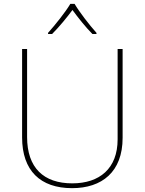

<svg xmlns="http://www.w3.org/2000/svg" viewBox="-20 -1062 752 999"><path d="M368 -1042H346C322 -1001 267 -932 230 -891V-885H251C288 -922 329 -972 357 -1010C385 -972 424 -922 461 -885H482V-891C445 -932 392 -1001 368 -1042ZM618 -345V-807H592V-337C592 -185 498 -108 356 -108C207 -108 121 -189 121 -349V-807H95V-347C95 -174 190 -83 355 -83C510 -83 618 -167 618 -345Z"/></svg>

Font: Noto Sans Kannada UI Thin
Style: Regular
Weight: 100
Designer: Jelle Bosma - Monotype Design Team
Foundry: Monotype Imaging Inc.
Version: Version 2.005